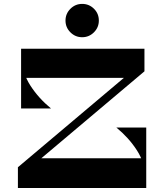

<svg xmlns="http://www.w3.org/2000/svg" viewBox="-20 -945 825 965"><path d="M379 -51.4H709.4Q709.4 -125.6 668.3 -189.2Q627.3 -252.9 564.8 -304H715V-6H379ZM70 -104.4 131.2 -149.4H715V0H70ZM307 -652.6H91.6Q91.6 -578.4 132.7 -514.9Q173.7 -451.3 236.2 -400H86V-698H307ZM706 -586.5 660 -553.8H86V-700H706ZM70 -104.4 642.8 -587.5 706 -586.5 134.2 -104.4ZM393 -757.9Q358.5 -757.9 333.9 -782.5Q309.2 -807.1 309.2 -841.6Q309.2 -876.1 333.9 -900.8Q358.5 -925.4 393 -925.4Q427.5 -925.4 452.1 -901.2Q476.8 -876.9 476.8 -841.6Q476.8 -807.1 452.1 -782.5Q427.5 -757.9 393 -757.9Z"/></svg>

Font: Space Cowgirl
Style: Regular
Weight: 400
Designer: Valery Marier
Foundry: Valery Marier
Version: Version 1.000